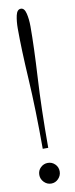

<svg xmlns="http://www.w3.org/2000/svg" viewBox="-84 -737 301 774"><g transform="rotate(-10 66.0 -350.0)"><path d="M51 -136.5Q51 -298 43.5 -423Q36 -548 36 -631Q36 -661 41.2 -684.5Q46.5 -708 62 -708Q76.5 -708 82.2 -684.5Q88 -661 88 -631Q88 -548 80.8 -423Q73.5 -298 73.5 -136.5ZM61 7.5Q44 7.5 31.5 -5.2Q19 -18 19 -35Q19 -53 31.5 -65Q44 -77 61 -77Q78 -77 90.2 -65Q102.5 -53 102.5 -35Q102.5 -18 90.2 -5.2Q78 7.5 61 7.5Z"/></g></svg>

Font: Imbue 10pt ExtraLight
Style: Regular
Weight: 200
Designer: Tyler Finck
Foundry: Etcetera Type Company
Version: Version 1.102; ttfautohint (v1.8.3)